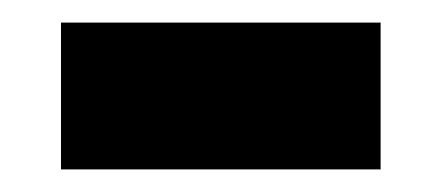

<svg xmlns="http://www.w3.org/2000/svg" viewBox="-20 -398 391 170"><path d="M34 -378H317V-248H34Z"/></svg>

Font: Fira Sans Compressed ExtraBold
Style: Regular
Weight: 800
Width: 1
Designer: bBox Type GmbH & Carrois Corporate GbR & Edenspiekermann AG
Foundry: bBox Type GmbH & Carrois Corporate GbR & Edenspiekermann AG
Version: Version 4.301